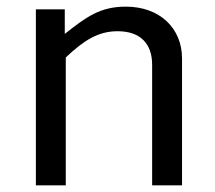

<svg xmlns="http://www.w3.org/2000/svg" viewBox="-20 -558 646 578"><path d="M178 0V-385C233 -437 276 -464 334 -464C403 -464 438 -426 438 -363V0H528V-382C528 -473 461 -538 359 -538C281 -538 240 -507 175 -456V-530H88V0Z"/></svg>

Font: Cheyenne Sans
Style: Regular
Weight: 400
Designer: The Public Sans project authors (U.S. Web Design System), Libre Franklin designed by Pablo Impallari and Rodrigo Fuenzal
Foundry: The Cheyenne Sans Project Authors
Version: Version 2.007